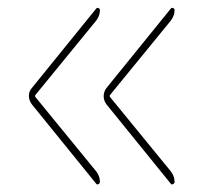

<svg xmlns="http://www.w3.org/2000/svg" viewBox="-20 -540 540 500"><path d="M424.8 -61.5 257.8 -267.6Q250 -277.3 250 -289.6Q250 -301.8 257.8 -311.5L424.8 -517.6Q426.8 -520.5 430.7 -519Q434.6 -517.6 434.6 -513.7Q434.6 -499 424.8 -486.3L267.6 -293.9Q263.7 -290 267.6 -286.1L424.8 -93.8Q434.6 -81.1 434.6 -66.4Q434.6 -62.5 430.7 -60.5Q426.8 -58.6 424.8 -61.5ZM230.5 -61.5 63.5 -267.6Q55.7 -277.3 55.2 -289.6Q54.7 -301.8 63.5 -311.5L230.5 -517.6Q232.4 -520.5 236.3 -519Q240.2 -517.6 240.2 -513.7Q240.2 -499 230.5 -486.3L73.2 -293.9Q69.3 -290 73.2 -286.1L230.5 -93.8Q240.2 -81.1 240.2 -66.4Q240.2 -62.5 236.3 -60.5Q232.4 -58.6 230.5 -61.5Z"/></svg>

Font: Rounded-X Mgen+ 1m thin
Style: Regular
Weight: 100
Designer: [Source Han Sans]
Ryoko NISHIZUKA  (kana & ideographs); Paul D. Hunt (Latin, Greek & Cyrillic); Wenlong ZHANG  (bopomofo
Version: Version 1.059.20150602